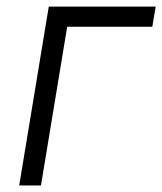

<svg xmlns="http://www.w3.org/2000/svg" viewBox="-20 -566 495 586"><path d="M455.1 -545.9 444.8 -484.4H185.1L105 0H38.6L128.9 -545.9Z"/></svg>

Font: Inter Light
Style: Italic
Weight: 300
Italic angle: -9.3988°
Designer: Rasmus Andersson
Foundry: rsms
Version: Version 4.001;git-66647c0bb